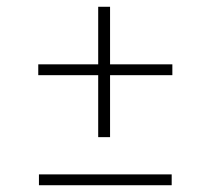

<svg xmlns="http://www.w3.org/2000/svg" viewBox="-20 -548 622 567"><path d="M270 -143V-326H93V-358H270V-528H305V-358H489V-326H305V-143ZM95 -1V-33H487V-1Z"/></svg>

Font: Literata 60pt Medium
Style: Regular
Weight: 500
Designer: Latin by Veronika Burian and Jose Scaglione. Greek by Irene Vlachou. Cyrillic by Vera Evstafieva.
Foundry: TypeTogether
Version: Version 3.103;gftools[0.9.29]